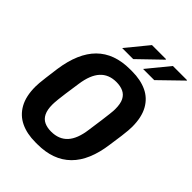

<svg xmlns="http://www.w3.org/2000/svg" viewBox="-253 -1011 1143 1143"><g transform="rotate(45 318.0 -440.0)"><path d="M258 10Q187 10 134.5 -15Q82 -40 53 -92Q24 -144 24 -224Q24 -238 25.5 -256Q27 -274 31 -306Q35 -338 42 -390Q64 -544 140.5 -620Q217 -696 350 -696H367Q438 -696 490.5 -671.5Q543 -647 572 -595Q601 -543 601 -462Q601 -449 599.5 -430.5Q598 -412 594 -380Q590 -348 582 -295Q562 -142 485 -66Q408 10 275 10ZM279 -101Q345 -101 382.5 -142Q420 -183 431 -268Q440 -328 444.5 -364.5Q449 -401 451.5 -420.5Q454 -440 454.5 -450Q455 -460 455 -466Q455 -511 442 -536.5Q429 -562 404.5 -573.5Q380 -585 346 -585Q282 -585 244.5 -544Q207 -503 195 -419Q186 -359 181 -322.5Q176 -286 174 -266Q172 -246 171.5 -236.5Q171 -227 171 -220Q171 -177 184 -150.5Q197 -124 221.5 -112.5Q246 -101 279 -101ZM403 -752 516 -890H635L636 -887L497 -752ZM227 -752 340 -890H457L460 -887L320 -752Z"/></g></svg>

Font: Chivo Mono SemiBold
Style: Italic
Weight: 600
Italic angle: -8.05°
Monospace: yes
Version: Version 1.008